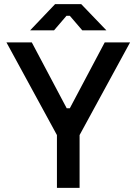

<svg xmlns="http://www.w3.org/2000/svg" viewBox="-20 -904 657 924"><path d="M254 0H363V-254L606 -700H484L316 -383H301L133 -700H11L254 -254ZM125 -758H240L300 -828H316L376 -758H492L371 -884H245Z"/></svg>

Font: Meta Space Medium
Style: Regular
Weight: 500
Designer: Meta Pool / Florian Karsten
Foundry: Meta Pool / Florian Karsten
Version: Version 2.000;Glyphs 3.1.1 (3137)